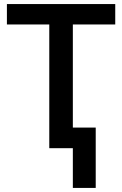

<svg xmlns="http://www.w3.org/2000/svg" viewBox="-20 -734 606 951"><path d="M340.8 -102.1H454.1V196.8H340.8V0H224.1V-612.8H14.2V-713.9H550.8V-612.8H340.8Z"/></svg>

Font: OpenSans-Semibold
Style: Regular
Weight: 600
Foundry: Ascender Corporation
Version: Version 1.10